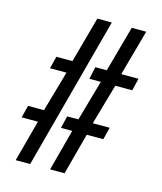

<svg xmlns="http://www.w3.org/2000/svg" viewBox="-118 -886 819 973"><g transform="rotate(15 291.5 -400.0)"><path d="M57 0 115.5 -217.5H30L46.5 -282H130L191 -495H104.5L120.5 -559.5H205L271 -800H347L133 0ZM237.5 0 295.5 -217.5H236.5L251.5 -282H310.5L371 -495H311L325 -559.5H385L451.5 -800H527.5L461 -559.5H551.5L536 -495H447L386 -282H475L458.5 -217.5H371.5L313.5 0Z"/></g></svg>

Font: Big Shoulders Stencil Display Medium
Style: Regular
Weight: 500
Designer: Patric King
Foundry: XO Type Co
Version: Version 1.000